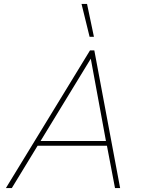

<svg xmlns="http://www.w3.org/2000/svg" viewBox="-20 -955 740 975"><path d="M394 -935H422L457 -768H435ZM437 -699H459L590 0H564L523 -215H171L40 0H10ZM518 -239 441 -657 186 -239Z"/></svg>

Font: Prompt Thin
Style: Italic
Weight: 250
Italic angle: -12°
Designer: Katatrad Team
Foundry: CadsonDemak
Version: Version 1.001